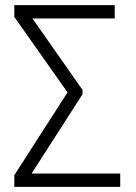

<svg xmlns="http://www.w3.org/2000/svg" viewBox="-20 -731 531 751"><path d="M302.7 -362.3 103.5 -52.2H450.2V0H36.1V-45.9L244.1 -369.6L36.1 -664.6V-710.9H428.7V-658.7H106.9L302.7 -379.4Z"/></svg>

Font: Roboto Condensed Light
Style: Regular
Weight: 300
Designer: Google
Version: Version 2.134; 2016